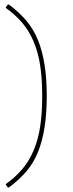

<svg xmlns="http://www.w3.org/2000/svg" viewBox="-20 -683 321 846"><path d="M5.9 127.9Q48.3 97.7 79.6 60.5Q109.4 24.9 128.9 -22Q148.9 -70.3 157.2 -126.5Q166 -185.1 166 -259.8Q166 -335 157.2 -393.6Q148.9 -449.7 128.9 -498Q109.4 -544.9 79.6 -580.6Q48.3 -617.7 5.9 -647.9V-651.9L15.1 -663.1H19Q64 -629.9 96.2 -591.8Q127.4 -554.7 147.5 -505.9Q166.5 -459 176.3 -397.9Q186 -336.4 186 -259.8Q186 -184.1 176.3 -121.6Q166.5 -60.1 147.5 -13.2Q127.4 36.1 96.2 72.3Q63.5 110.4 19 143.1H15.1L5.9 131.8Z"/></svg>

Font: Datalegreya
Style: Dot
Weight: 700
Designer: Figs Lab
Foundry: Figs Lab
Version: Version 1.002;PS 001.002;hotconv 1.0.70;makeotf.lib2.5.58329